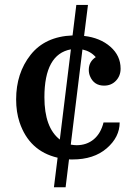

<svg xmlns="http://www.w3.org/2000/svg" viewBox="-20 -749 564 796"><path d="M273.4 -149.4Q288.1 -147 297.4 -147Q339.4 -147 368.7 -171.4Q397.9 -195.8 409.2 -241.2H476.1Q476.1 -180.7 422.6 -134.3Q369.1 -87.9 280.8 -87.9H273.4Q270 -87.9 266.1 -88.4L252 27.3H203.6L218.8 -95.2Q101.1 -122.6 61 -242.2Q46.9 -284.7 46.9 -336.9Q46.9 -445.8 106.9 -521.7Q167 -597.7 280.8 -602.1L296.4 -728.5H344.7L328.6 -600.1Q395.5 -592.3 437.7 -555.2Q480 -518.1 480 -464.4Q480 -434.6 460.7 -414.3Q441.4 -394 411.6 -394Q369.1 -394 353 -433.6Q348.1 -445.3 348.1 -459.5Q348.1 -493.2 377 -512.2Q355.5 -536.6 321.8 -543.9ZM273.9 -544.4Q164.1 -524.4 164.1 -345.7Q164.1 -220.2 228 -170.4Z"/></svg>

Font: Arbutus Slab
Style: Regular
Weight: 400
Designer: Karolina Lach
Foundry: Karolina Lach
Version: Version 1.001; ttfautohint (v0.92) -l 10 -r 16 -G 200 -x 7 -